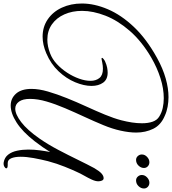

<svg xmlns="http://www.w3.org/2000/svg" viewBox="33 -938 981 1095"><g transform="rotate(90 523.5 -390.5)"><path d="M902 79Q874 74 858 53.5Q842 33 835.5 2.5Q829 -28 829 -61Q829 -95 833.5 -128Q838 -161 843 -186Q828 -162 814.5 -142.5Q801 -123 781 -97Q727 -28 674.5 5.5Q622 39 578 39Q537 39 510 8.5Q483 -22 483 -80Q483 -122 498 -173.5Q513 -225 535.5 -281Q558 -337 583.5 -392.5Q609 -448 630 -499Q651 -550 662 -592Q670 -623 674.5 -652.5Q679 -682 679 -710Q679 -745 670 -770.5Q661 -796 641 -808Q619 -822 592 -828Q565 -834 536 -834Q481 -834 421.5 -815Q362 -796 305 -763Q211 -708 152 -640Q93 -572 65.5 -501.5Q38 -431 38 -368Q38 -312 58 -267Q78 -222 115 -196Q152 -170 202 -170Q240 -170 281 -186Q313 -198 341 -224Q369 -250 390.5 -283Q412 -316 424.5 -351Q437 -386 437 -416Q437 -447 421 -467Q405 -487 368 -487Q360 -487 351 -486Q342 -485 332 -483Q325 -482 319.5 -480.5Q314 -479 311 -479Q306 -479 306 -482Q306 -486 315 -492.5Q324 -499 328 -500Q346 -508 361.5 -511Q377 -514 390 -514Q429 -514 447.5 -488Q466 -462 466 -422Q466 -379 445 -328.5Q424 -278 382.5 -234Q341 -190 280 -164Q231 -143 185 -143Q129 -143 86 -172.5Q43 -202 19.5 -253Q-4 -304 -4 -367Q-4 -438 28.5 -514.5Q61 -591 129.5 -663.5Q198 -736 307 -796Q367 -829 423.5 -845Q480 -861 530 -861Q557 -861 584.5 -856Q612 -851 636 -840Q689 -818 710.5 -774Q732 -730 732 -677Q732 -636 721 -587Q711 -541 689.5 -489Q668 -437 642.5 -382Q617 -327 593.5 -272Q570 -217 555 -166Q540 -115 540 -71Q540 -30 555.5 -8.5Q571 13 596 13Q628 13 672.5 -21Q717 -55 766 -125Q800 -174 830.5 -232Q861 -290 887.5 -344.5Q914 -399 935 -438Q952 -467 965.5 -479Q979 -491 992 -491Q1002 -491 1006 -481Q1010 -471 1010 -461Q1010 -445 1000.5 -424Q991 -403 978 -380.5Q965 -358 955 -335Q945 -314 927 -269.5Q909 -225 895 -173Q885 -133 877.5 -92Q870 -51 870 -18Q870 15 878.5 35.5Q887 56 906 56H917Q936 56 936 64Q936 70 926 75.5Q916 81 902 79ZM1005 -676Q992 -676 983 -686Q974 -696 974 -709Q974 -726 988 -739Q1002 -752 1018 -752Q1032 -752 1041.5 -743Q1051 -734 1051 -721Q1051 -704 1037.5 -690Q1024 -676 1005 -676ZM888 -676Q875 -676 866 -686Q857 -696 857 -709Q857 -726 871 -739Q885 -752 901 -752Q915 -752 924.5 -743Q934 -734 934 -721Q934 -704 920.5 -690Q907 -676 888 -676Z"/></g></svg>

Font: Great Vibes
Style: Regular
Weight: 400
Designer: Robert E. Leuschke, Viktoriya Grabowska, Viviana Monsalve, Eben Sorkin
Foundry: Robert E. Leuschke
Version: Version 1.103; ttfautohint (v1.8.4.7-5d5b)